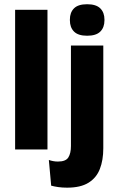

<svg xmlns="http://www.w3.org/2000/svg" viewBox="-20 -707 560 908"><path d="M51.5 0V-660.5H204.5V0ZM315.5 -82V-491.5H468.5V-82ZM392 -538Q349.5 -538 330 -557.8Q310.5 -577.5 310.5 -611V-614.5Q310.5 -648 330 -667.5Q349.5 -687 392 -687Q434.5 -687 454.2 -667.5Q474 -648 474 -614.5V-611Q474 -577 454.2 -557.5Q434.5 -538 392 -538ZM297.5 180.5Q275 180.5 255.8 177.8Q236.5 175 222 171L211 49.5Q221 53 231.8 55Q242.5 57 254 57Q291 57 303.2 37.5Q315.5 18 315.5 -16.5V-111.5H468.5V-6Q468.5 50.5 452.2 92.2Q436 134 398.5 157.2Q361 180.5 297.5 180.5Z"/></svg>

Font: Anek Latin
Style: Bold
Weight: 700
Designer: Yesha Goshar
Foundry: Ek Type
Version: Version 1.003